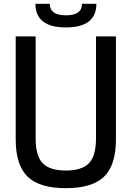

<svg xmlns="http://www.w3.org/2000/svg" viewBox="-20 -970 687 1002"><path d="M165 -950H240Q240 -890 324 -890Q408 -890 408 -950H483Q483 -827 324 -827Q165 -827 165 -950ZM62 -243V-780H166V-248Q166 -156 203 -118Q240 -80 324 -80Q407 -80 444 -118Q481 -156 481 -248V-780H585V-243Q585 -108 523 -48Q461 12 324 12Q186 12 124 -48Q62 -108 62 -243Z"/></svg>

Font: Coupeur_Texte
Style: Regular
Weight: 400
Designer: Léa Rolland
Version: Version 1.000;PS 001.000;hotconv 1.0.88;makeotf.lib2.5.64775